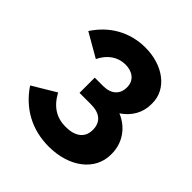

<svg xmlns="http://www.w3.org/2000/svg" viewBox="-195 -855 1008 1008"><g transform="rotate(45 309.5 -350.5)"><path d="M321 13C473 13 582 -71 582 -188V-196C582 -275 534 -343 460 -373C513 -408 545 -462 545 -524V-534C545 -638 445 -714 313 -714C197 -714 101 -658 39 -563L171 -487C199 -545 246 -577 302 -577C356 -577 392 -547 392 -499V-497C392 -446 358 -414 298 -414H236V-301H321C387 -301 423 -270 423 -214V-211C423 -155 381 -123 311 -123C244 -123 193 -153 155 -223L25 -145C93 -44 194 13 321 13Z"/></g></svg>

Font: Fixel Text Bold
Style: Bold
Weight: 700
Width: 4
Designer: AlfaBravo + MacPaw
Foundry: Kyrylo Tkachov, Marchela Mozhyna, Serhii Makarenko, Maria Weinstein, Zakhar Kryvoshyya
Version: Version 1.211